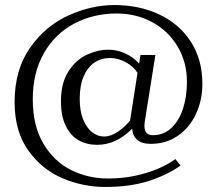

<svg xmlns="http://www.w3.org/2000/svg" viewBox="-20 -730 860 761"><path d="M37.9 -325.2Q37.9 -453.2 98.8 -540.2Q159.6 -627.2 250.9 -668.6Q342.1 -710 433.1 -710Q532 -710 611.5 -672.6Q691 -635.1 736.6 -564.4Q782.1 -493.8 782.1 -397.8Q782.1 -332.9 756.7 -278.3Q731.2 -223.8 684.7 -191.8Q638.1 -159.8 577.4 -159.8Q542 -159.8 523.6 -176.2Q505.2 -192.6 504.1 -220Q472.6 -188.6 438.2 -172.3Q403.9 -156 364.9 -156Q324.2 -156 292.2 -173.8Q260.1 -191.6 240.9 -230.3Q221.6 -269 221.6 -328.5Q221.6 -402.1 251.9 -448.1Q282.1 -494 325.2 -513.5Q368.4 -533 409.6 -533Q438.6 -533 464.6 -522.9Q490.5 -512.9 508 -499.6Q525.5 -486.2 531.2 -477.2L536.9 -512H595.9L553.4 -245.2L552.4 -232.2Q552.4 -211.9 560.9 -203.1Q569.4 -194.2 586.4 -194.2Q628.6 -194.2 659.1 -222.6Q689.5 -251 705.2 -299.1Q720.9 -347.1 720.9 -405.8Q720.9 -483 684.5 -544.8Q648.1 -606.5 584.5 -641.5Q520.9 -676.5 442.1 -676.5Q350.5 -676.5 274.7 -636.8Q198.9 -597 154.4 -519.9Q109.9 -442.9 109.9 -336.5Q109.9 -232.4 151.4 -161.6Q193 -90.9 260.7 -56.7Q328.4 -22.5 408.1 -22.5Q485.8 -22.5 556.3 -43.6Q626.9 -64.6 675.1 -99.5L695.6 -74Q643.9 -36.8 570.2 -12.9Q496.5 11 396.6 11Q308.6 11 226.9 -23.9Q145.2 -58.8 91.6 -134.4Q37.9 -210 37.9 -325.2ZM495.6 -252.6 525 -441Q510.1 -466.4 478.8 -483.2Q447.5 -500.1 416.1 -500.1Q381 -500.1 353.8 -481.6Q326.6 -463 311.2 -426.4Q295.9 -389.9 295.9 -338Q295.9 -291.4 309.2 -257.6Q322.5 -223.9 344.6 -206.4Q366.6 -188.9 391.9 -188.9Q419.9 -188.9 447.9 -208.3Q476 -227.8 495.6 -252.6Z"/></svg>

Font: Didactic
Style: Regular
Weight: 400
Designer: Tyler Finck
Foundry: Etcetera Type Co
Version: Version 3.007;FEAKit 1.0